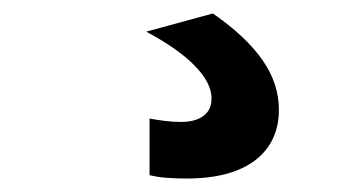

<svg xmlns="http://www.w3.org/2000/svg" viewBox="-20 -47 540 285"><path d="M257 218Q242 218 228 217Q214 216 202 213V129Q213 131 225 132.5Q237 134 249 134Q263 134 273 130Q283 126 288.5 118.5Q294 111 294 99Q294 76 269 50.5Q244 25 197 0L296 -27Q345 7 369.5 42Q394 77 394 116Q394 148 378 171Q362 194 331.5 206Q301 218 257 218Z"/></svg>

Font: M PLUS 1 Code Medium
Style: Regular
Weight: 500
Designer: Coji Morishita
Foundry: UNDERFOREST DESIGN
Version: Version 1.002